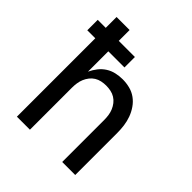

<svg xmlns="http://www.w3.org/2000/svg" viewBox="-200 -868 1001 1001"><g transform="rotate(45 300.0 -367.5)"><path d="M85 0V-578H26V-655H85V-735H181V-655H300V-578H181V-428Q191 -450 206.5 -470Q222 -490 243 -503.5Q264 -517 288.5 -522.5Q313 -528 337 -528Q364 -528 390 -521.5Q416 -515 437.5 -499.5Q459 -484 474.5 -461.5Q490 -439 499 -414Q508 -389 511.5 -363Q515 -337 515 -310V0H419V-310Q419 -327 416.5 -344Q414 -361 407.5 -376.5Q401 -392 390.5 -405.5Q380 -419 365.5 -428Q351 -437 334 -440.5Q317 -444 300 -444Q283 -444 266 -440.5Q249 -437 234.5 -428Q220 -419 209.5 -405.5Q199 -392 192.5 -376.5Q186 -361 183.5 -344Q181 -327 181 -310V0Z"/></g></svg>

Font: Iosevka SS04 Medium Extended
Style: Regular
Weight: 500
Width: 7
Monospace: yes
Designer: Belleve Invis
Foundry: Belleve Invis
Version: Version 19.0.0; ttfautohint (v1.8.4)